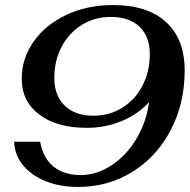

<svg xmlns="http://www.w3.org/2000/svg" viewBox="-20 -730 754 760"><path d="M711 -451Q711 -321 656 -215.5Q601 -110 504.5 -50Q408 10 289 10Q218 10 161.5 -12.5Q105 -35 71.5 -75.5Q38 -116 36 -169H139Q150 -105 191.5 -71Q233 -37 300 -37Q363 -37 422 -76Q481 -115 520.5 -181.5Q560 -248 570 -326Q527 -278 462 -251Q397 -224 324 -224Q205 -224 135.5 -276.5Q66 -329 66 -418Q66 -499 113.5 -566Q161 -633 243.5 -671.5Q326 -710 427 -710Q564 -710 637.5 -642.5Q711 -575 711 -451ZM573 -516Q573 -585 532.5 -624Q492 -663 419 -663Q355 -663 304 -631.5Q253 -600 224 -545Q195 -490 195 -422Q195 -352 236 -312Q277 -272 350 -272Q413 -272 464 -303.5Q515 -335 544 -391Q573 -447 573 -516Z"/></svg>

Font: Fahkwang Medium
Style: Italic
Weight: 500
Italic angle: -10°
Version: Version 1.000; ttfautohint (v1.6)